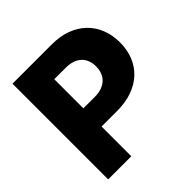

<svg xmlns="http://www.w3.org/2000/svg" viewBox="-190 -879 1032 1032"><g transform="rotate(-45 326.0 -363.5)"><path d="M55 -727.3H355.5Q416.9 -727.3 465.9 -709Q514.9 -690.7 549.4 -657.5Q583.8 -624.3 602.3 -577.9Q620.7 -531.6 620.7 -475.5Q620.7 -419 601.9 -372.9Q583.1 -326.7 547.9 -294Q512.8 -261.4 462.7 -243.6Q412.6 -225.9 350.1 -225.9H230.8V0H55ZM317.5 -364.3Q347.3 -364.3 369.9 -372.3Q392.4 -380.3 407.7 -394.9Q422.9 -409.4 430.8 -430Q438.6 -450.6 438.6 -475.5Q438.6 -501.1 430.8 -521.3Q422.9 -541.5 407.7 -555.9Q392.4 -570.3 369.9 -577.9Q347.3 -585.6 317.5 -585.6H230.8V-364.3Z"/></g></svg>

Font: Inter P Extra Bold
Style: Regular
Weight: 800
Designer: Rasmus Andersson
Foundry: rsms
Version: Version 3.018;git-588b23468